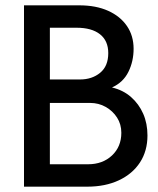

<svg xmlns="http://www.w3.org/2000/svg" viewBox="-20 -700 593 720"><path d="M70 0V-680H277Q340 -680 385.5 -659.5Q431 -639 456 -602.5Q481 -566 481 -517Q481 -470 461.5 -430.5Q442 -391 400 -372Q442 -362 471.5 -336Q501 -310 517 -273.5Q533 -237 533 -192Q533 -134 505 -91Q477 -48 426 -24Q375 0 307 0ZM167 -84H310Q365 -84 400 -117Q435 -150 435 -202Q435 -234 419 -259Q403 -284 376.5 -299Q350 -314 318 -314H167ZM167 -402H280Q325 -402 355.5 -427Q386 -452 386 -501Q386 -547 355 -571.5Q324 -596 267 -596H167Z"/></svg>

Font: Teachers Medium
Style: Regular
Weight: 500
Designer: Alfredo Marco Pradil, Chank Diesel
Version: Version 1.001